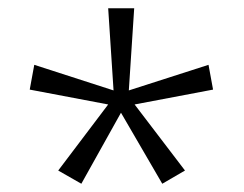

<svg xmlns="http://www.w3.org/2000/svg" viewBox="-20 -779 591 465"><path d="M305 -759H242L255 -560L63 -622L52 -562L242 -526L121 -366L177 -334L273 -506L373 -334L428 -366L306 -526L496 -562L485 -622L292 -560Z"/></svg>

Font: Noto Sans Gujarati Light
Style: Regular
Weight: 300
Designer: Jelle Bosma - Monotype Design Team, Universal Thirst
Foundry: Monotype Imaging Inc.
Version: Version 2.106